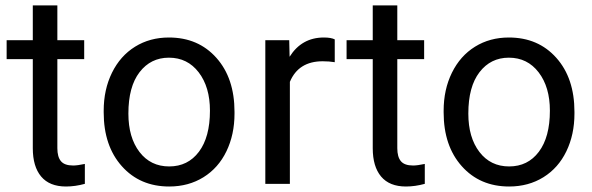

<svg xmlns="http://www.w3.org/2000/svg" viewBox="-20 -676 2177 706"><path d="M190.9 -656.2V-528.3H289.6V-458.5H190.9V-130.9Q190.9 -99.1 204.1 -83.3Q217.3 -67.4 249 -67.4Q264.6 -67.4 292 -73.2V0Q256.3 9.8 222.7 9.8Q162.1 9.8 131.3 -26.9Q100.6 -63.5 100.6 -130.9V-458.5H4.4V-528.3H100.6V-656.2Z M452.1 -258.3Q452.1 -170.4 492.9 -117.2Q533.7 -64 602.1 -64Q670.9 -64 711.4 -117.9Q752 -171.9 752 -269Q752 -356 710.7 -409.9Q669.4 -463.9 601.1 -463.9Q534.2 -463.9 493.2 -410.6Q452.1 -357.4 452.1 -258.3ZM361.3 -269Q361.3 -346.7 391.8 -408.7Q422.4 -470.7 476.8 -504.4Q531.2 -538.1 601.1 -538.1Q709 -538.1 775.6 -463.4Q842.3 -388.7 842.3 -264.6V-258.3Q842.3 -181.2 812.7 -119.9Q783.2 -58.6 728.3 -24.4Q673.3 9.8 602.1 9.8Q494.6 9.8 428 -64.9Q361.3 -139.6 361.3 -262.7Z M1210.9 -447.3Q1190.4 -450.7 1166.5 -450.7Q1077.6 -450.7 1045.9 -375V0H955.6V-528.3H1043.5L1044.9 -467.3Q1089.4 -538.1 1170.9 -538.1Q1197.3 -538.1 1210.9 -531.2Z M1440.9 -656.2V-528.3H1539.6V-458.5H1440.9V-130.9Q1440.9 -99.1 1454.1 -83.3Q1467.3 -67.4 1499 -67.4Q1514.6 -67.4 1542 -73.2V0Q1506.3 9.8 1472.7 9.8Q1412.1 9.8 1381.3 -26.9Q1350.6 -63.5 1350.6 -130.9V-458.5H1254.4V-528.3H1350.6V-656.2Z M1702.1 -258.3Q1702.1 -170.4 1742.9 -117.2Q1783.7 -64 1852.1 -64Q1920.9 -64 1961.4 -117.9Q2002 -171.9 2002 -269Q2002 -356 1960.7 -409.9Q1919.4 -463.9 1851.1 -463.9Q1784.2 -463.9 1743.2 -410.6Q1702.1 -357.4 1702.1 -258.3ZM1611.3 -269Q1611.3 -346.7 1641.8 -408.7Q1672.4 -470.7 1726.8 -504.4Q1781.2 -538.1 1851.1 -538.1Q1959 -538.1 2025.6 -463.4Q2092.3 -388.7 2092.3 -264.6V-258.3Q2092.3 -181.2 2062.7 -119.9Q2033.2 -58.6 1978.3 -24.4Q1923.3 9.8 1852.1 9.8Q1744.6 9.8 1678 -64.9Q1611.3 -139.6 1611.3 -262.7Z"/></svg>

Font: RobotoDraft
Style: Regular
Weight: 400
Version: Version 2.001101; 2014